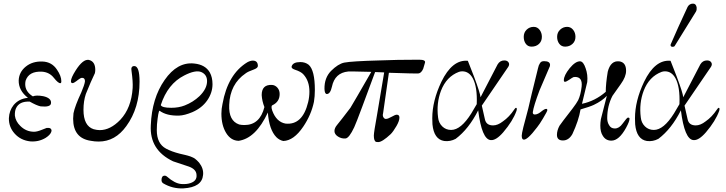

<svg xmlns="http://www.w3.org/2000/svg" viewBox="-20 -771 4000 1058"><path d="M314 -313Q303 -309 276 -343Q252 -373 212 -376Q139 -380 121 -326Q119 -316 119 -307Q119 -266 161 -240Q179 -248 218 -241Q241 -236 252 -226Q263 -216 261 -202Q259 -179 203 -185Q181 -190 144 -211Q86 -214 68 -174Q61 -158 62 -134Q66 -102 92 -77Q124 -45 168 -45Q184 -45 210 -55.5Q236 -66 237 -66Q264 -69 264 -50Q264 -47 262 -43Q256 -27 231 -11Q192 12 146 8Q94 2 61 -34.5Q28 -71 29 -120Q31 -162 55 -192Q84 -227 134 -232Q82 -272 83 -328Q85 -374 122 -404Q159 -434 214 -432Q266 -430 294 -387Q318 -352 318 -323Q318 -314 314 -313Z M676 -76Q615 9 524 9Q501 9 481 5Q383 -9 383 -117Q383 -129 385 -147Q393 -187 428 -262Q445 -302 448 -321Q449 -337 439 -341Q436 -342 433 -342Q430 -342 427.5 -341.5Q425 -341 421 -338.5Q417 -336 415 -334.5Q413 -333 408 -329.5Q403 -326 401 -324Q387 -313 379 -313Q371 -313 371 -324Q371 -342 397 -383Q437 -446 469 -441Q505 -433 505 -386Q505 -378 503 -368Q482 -325 453 -253Q440 -214 440 -166Q440 -77 496 -59Q514 -54 530 -54Q588 -54 643 -111Q704 -176 711 -286Q713 -321 705 -378Q699 -407 720 -407Q749 -407 749 -321Q749 -176 676 -76Z M1136 -372Q1151 -345 1151 -307Q1151 -260 1122 -218Q1093 -176 1040 -153Q997 -135 967 -134Q898 -132 859 -161Q852 -158 845 -85Q844 -74 844 -54Q844 21 895 48Q924 64 971 76Q975 77 986 79.5Q997 82 1001 83Q1005 84 1014.5 86.5Q1024 89 1029 91Q1034 93 1042 96.5Q1050 100 1055 104Q1060 108 1066 113.5Q1072 119 1077 125Q1103 158 1099 193Q1093 261 991 267Q931 270 879 239Q870 233 870 221Q870 197 888 197Q895 197 900 202Q943 240 979 243Q1009 245 1029 238Q1066 226 1063 193Q1062 162 1021 147Q992 138 934 118Q803 56 811 -81Q817 -230 887 -330Q957 -431 1050 -421Q1111 -415 1136 -372ZM1121 -324Q1121 -360 1089 -374Q1057 -387 995 -355Q904 -309 866 -192Q872 -177 924 -177Q965 -177 998 -190Q1044 -208 1079 -241Q1121 -282 1121 -324Z M1710 -210Q1695 -138 1651 -73Q1599 4 1541 6Q1519 1 1503 -15Q1463 -56 1456 -151Q1390 -9 1295 5Q1252 4 1226 -38.5Q1200 -81 1200 -145Q1200 -171 1206 -198Q1235 -362 1343 -428Q1360 -437 1373 -437Q1400 -437 1401 -409Q1402 -397 1381 -389Q1345 -376 1334 -367Q1247 -308 1243 -193Q1239 -105 1298 -85Q1311 -82 1327 -82Q1412 -82 1437 -181Q1424 -214 1422 -247Q1422 -306 1479 -303Q1496 -302 1508.5 -288Q1521 -274 1521 -253Q1521 -210 1481 -191Q1472 -187 1480 -162Q1503 -99 1553 -90Q1647 -80 1678 -208Q1685 -237 1685 -266Q1685 -325 1652 -361Q1639 -376 1605 -387Q1584 -394 1587 -405Q1594 -429 1635 -429Q1662 -429 1681 -414Q1715 -384 1715 -275Q1715 -240 1710 -210Z M2322 -426 2312 -392Q2301 -367 2284 -366Q2276 -365 2123 -370Q2114 -304 2091 -147Q2087 -133 2093.5 -123.5Q2100 -114 2109 -116Q2117 -116 2137 -127Q2158 -139 2166 -139Q2181 -139 2181 -123Q2181 -105 2165 -77Q2147 -46 2133 -32Q2086 12 2064 12Q2056 12 2053 11Q2040 7 2040 -24Q2040 -41 2058 -140L2097 -372L2047 -374Q2039 -351 1975 -180Q1943 -94 1932 -70Q1904 -10 1884 -8Q1862 -6 1842.5 -18.5Q1823 -31 1823 -49Q1823 -65 1837 -82Q1857 -106 1911 -177Q1930 -208 2026 -375Q1912 -378 1899 -377Q1825 -370 1809 -293Q1800 -253 1781 -253Q1769 -253 1768 -281Q1767 -342 1804 -380Q1843 -419 1877 -426Q1919 -434 2070 -438Q2165 -442 2289 -442Q2308 -442 2316 -438Q2324 -434 2322 -426Z M2826 -160Q2806 -104 2753 -42Q2713 4 2684 1Q2635 -3 2615 -163Q2563 -60 2491 -6Q2461 10 2428 6Q2371 -3 2363 -86Q2362 -97 2362 -119Q2362 -215 2412 -320Q2472 -444 2558 -436Q2589 -357 2592 -349Q2626 -258 2628 -235L2722 -416Q2735 -438 2759 -438Q2774 -438 2781 -429Q2790 -418 2781 -403L2635 -189L2652 -114Q2659 -80 2697 -80Q2723 -80 2751 -102Q2786 -126 2814 -168Q2820 -177 2823 -177Q2831 -177 2826 -160ZM2577 -146 2607 -197Q2611 -292 2585 -340Q2564 -378 2527 -378Q2518 -378 2509 -375Q2440 -349 2410 -271Q2384 -202 2394 -124Q2397 -94 2417 -74.5Q2437 -55 2466 -55Q2520 -55 2577 -146Z M3010 -406Q2981 -337 2953 -273Q2920 -185 2916 -153Q2915 -140 2927 -140Q2944 -140 2966 -159Q2981 -171 2990 -171Q2996 -171 2996 -164Q2996 -158 2972 -118Q2953 -86 2940 -70Q2884 4 2864 -2Q2855 -4 2855 -24Q2855 -43 2891 -173Q2904 -232 2941 -380Q2942 -383 2944.5 -394.5Q2947 -406 2949 -410.5Q2951 -415 2955 -422Q2959 -429 2964.5 -431.5Q2970 -434 2978 -434Q3011 -434 3011 -413Q3011 -408 3010 -406ZM3151 -568Q3151 -544 3134.5 -529Q3118 -514 3094 -514Q3074 -514 3062 -529.5Q3050 -545 3050 -568Q3050 -592 3066.5 -607.5Q3083 -623 3105 -623Q3125 -623 3138 -607Q3151 -591 3151 -568ZM2966 -568Q2966 -544 2950 -529Q2934 -514 2909 -514Q2889 -514 2877.5 -529.5Q2866 -545 2866 -568Q2866 -592 2882 -607.5Q2898 -623 2921 -623Q2941 -623 2953.5 -606.5Q2966 -590 2966 -568Z M3430 -67Q3391 4 3349 4Q3317 4 3301 -24Q3288 -44 3288 -79Q3288 -94 3291 -114L3324 -243Q3298 -215 3252 -193Q3231 -183 3179 -168Q3169 -107 3134 -32Q3114 3 3082 3Q3049 3 3049 -28Q3049 -52 3063 -78Q3069 -88 3135 -173Q3157 -202 3166 -219Q3180 -249 3185 -293Q3191 -347 3149 -347Q3142 -347 3140 -346Q3133 -343 3116 -331Q3099 -320 3094 -320Q3087 -320 3087 -329Q3087 -355 3119 -395Q3152 -435 3178 -433Q3195 -431 3207 -395Q3220 -359 3216 -319Q3209 -287 3187 -199Q3259 -214 3318 -265Q3318 -310 3329 -376Q3345 -438 3392 -433Q3430 -428 3430 -381Q3430 -348 3401 -308L3355 -243Q3326 -187 3326 -120Q3326 -98 3336 -82Q3346 -63 3368 -63Q3392 -63 3411 -90Q3435 -123 3440 -123Q3449 -123 3449 -117Q3449 -102 3430 -67Z M3943 -160Q3923 -104 3870 -42Q3830 4 3801 1Q3752 -3 3732 -163Q3680 -60 3608 -6Q3578 10 3545 6Q3488 -3 3480 -86Q3479 -97 3479 -119Q3479 -215 3529 -320Q3589 -444 3675 -436Q3706 -357 3709 -349Q3743 -258 3745 -235L3839 -416Q3852 -438 3876 -438Q3891 -438 3898 -429Q3907 -418 3898 -403L3752 -189L3769 -114Q3776 -80 3814 -80Q3840 -80 3868 -102Q3903 -126 3931 -168Q3937 -177 3940 -177Q3948 -177 3943 -160ZM3694 -146 3724 -197Q3728 -292 3702 -340Q3681 -378 3644 -378Q3635 -378 3626 -375Q3557 -349 3527 -271Q3501 -202 3511 -124Q3514 -94 3534 -74.5Q3554 -55 3583 -55Q3637 -55 3694 -146ZM3769 -733Q3779 -751 3799 -751Q3816 -751 3819 -729Q3820 -716 3815 -707L3698 -518Q3695 -513 3687 -513Q3675 -513 3675 -523Q3675 -526 3676 -527Q3712 -611 3769 -733Z"/></svg>

Font: GFS Gazis
Style: Regular
Weight: 400
Designer: George Matthiopoulos
Foundry: George Matthiopoulos
Version: Version 1.0